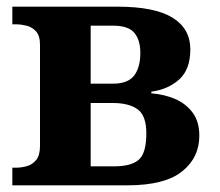

<svg xmlns="http://www.w3.org/2000/svg" viewBox="-20 -556 661 576"><path d="M17 0V-53H29Q44 -53 60.5 -57.5Q77 -62 88.5 -76Q100 -90 100 -118V-422Q100 -449 88 -462Q76 -475 59.5 -479Q43 -483 29 -483H17V-536H332Q444 -536 497.5 -503Q551 -470 551 -408Q551 -348 518 -318Q485 -288 434 -281V-276Q473 -273 505.5 -259Q538 -245 558 -218Q578 -191 578 -149Q578 -83 526 -41.5Q474 0 362 0ZM319 -305Q364 -305 382.5 -329.5Q401 -354 401 -397Q401 -436 383 -457.5Q365 -479 319 -479H252V-305ZM323 -57Q374 -57 396.5 -77Q419 -97 419 -156Q419 -209 393 -228Q367 -247 318 -247H252V-57Z"/></svg>

Font: NotoSerif-Bold
Style: Regular
Weight: 700
Designer: Monotype Design Team
Foundry: Monotype Imaging Inc.
Version: Version 2.007; ttfautohint (v1.8) -l 8 -r 50 -G 200 -x 14 -D